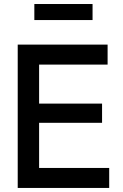

<svg xmlns="http://www.w3.org/2000/svg" viewBox="-20 -927 605 947"><path d="M67.4 -707H510.7V-608.4H172.9V-416H483.4V-321.3H172.9V-98.6H518.6V0H67.4ZM436.5 -828.1H149.4V-907.2H436.5Z"/></svg>

Font: Wanted Sans Medium
Style: Regular
Weight: 500
Designer: Original Design by Kil Hyung-jin and Kang Hanbin, Wanted Lab, Inc; Hangeul from Source Han Sans by Jang Soo-young and Ka
Foundry: Wanted Lab, Inc.
Version: Version 1.001